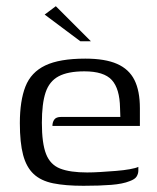

<svg xmlns="http://www.w3.org/2000/svg" viewBox="-20 -593 505 619"><path d="M249 6Q191 6 151.5 -2Q112 -10 88.5 -32Q65 -54 54.5 -93.5Q44 -133 44 -196Q44 -268 62 -314Q80 -360 126 -382Q172 -404 255 -404Q319 -404 357.5 -387Q396 -370 413.5 -335Q431 -300 431 -244V-187H149Q149 -199 155 -207.5Q161 -216 177 -216H368L367 -245Q366 -307 340.5 -335Q315 -363 252 -363Q199 -363 169 -347Q139 -331 127 -295Q115 -259 115 -197Q115 -131 128.5 -96.5Q142 -62 174 -49.5Q206 -37 261 -37Q280 -37 304.5 -38.5Q329 -40 354 -42Q379 -44 398.5 -47.5Q418 -51 426 -55V-43Q426 -33 420.5 -24Q415 -15 398 -9Q376 0 338.5 3Q301 6 249 6ZM239 -460 124 -546 160 -573 273 -460Z"/></svg>

Font: Genos Thin
Style: Regular
Weight: 400
Version: Version 1.010